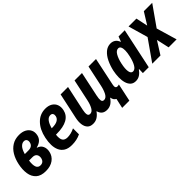

<svg xmlns="http://www.w3.org/2000/svg" viewBox="123 -1431 2432 2432"><g transform="rotate(-45 1338.5 -215.0)"><path d="M218 10Q131 10 85 -32Q39 -74 28.5 -144Q18 -214 36 -298Q52 -374 86.5 -432Q121 -490 174.5 -523Q228 -556 300 -556Q358 -556 397.5 -534.5Q437 -513 454.5 -475.5Q472 -438 462 -390Q445 -307 347 -284V-280Q397 -265 415 -223Q433 -181 422 -132Q409 -68 356 -29Q303 10 218 10ZM286 -456Q255 -456 227.5 -427.5Q200 -399 181 -332H246Q316 -332 330 -390Q337 -419 325 -437.5Q313 -456 286 -456ZM222 -90Q279 -90 292 -152Q298 -190 280 -213Q262 -236 223 -236H161Q151 -165 165.5 -127.5Q180 -90 222 -90Z M686 10Q621 10 580.5 -14.5Q540 -39 520.5 -81.5Q501 -124 499.5 -178.5Q498 -233 511 -294Q536 -415 604.5 -485.5Q673 -556 771 -556Q826 -556 863.5 -533.5Q901 -511 916.5 -471Q932 -431 921 -379Q888 -227 648 -227H634Q626 -157 646 -127.5Q666 -98 715 -98Q742 -98 774.5 -105.5Q807 -113 843 -131V-24Q774 10 686 10ZM758 -453Q689 -453 653 -322H660Q724 -322 757.5 -341Q791 -360 798 -395Q803 -418 793.5 -435.5Q784 -453 758 -453Z M1467 126 1496 -5Q1459 -24 1453 -71H1449Q1422 -31 1389.5 -10.5Q1357 10 1315 10Q1272 10 1245.5 -11Q1219 -32 1208 -72H1205Q1179 -34 1145 -12Q1111 10 1067 10Q1016 10 989 -18Q962 -46 955.5 -94Q949 -142 962 -202L1036 -546H1169L1097 -210Q1087 -164 1092 -135Q1097 -106 1127 -106Q1163 -106 1187 -149Q1211 -192 1224 -255L1286 -546H1419L1348 -210Q1338 -164 1342 -135Q1346 -106 1376 -106Q1413 -106 1437.5 -151.5Q1462 -197 1476 -264L1536 -546H1670L1591 -171Q1576 -108 1618 -108Q1632 -108 1647 -113L1596 126Z M1831 10Q1787 10 1760 -14.5Q1733 -39 1720.5 -81.5Q1708 -124 1709 -177.5Q1710 -231 1722 -289Q1738 -360 1767.5 -421Q1797 -482 1840 -519Q1883 -556 1938 -556Q1975 -556 2002.5 -537.5Q2030 -519 2045 -479H2049L2074 -546H2185L2069 0H1964L1966 -70H1962Q1936 -33 1904 -11.5Q1872 10 1831 10ZM1891 -102Q1927 -102 1954 -149Q1981 -196 1997 -271Q2008 -319 2009 -358Q2010 -397 1999 -420Q1988 -443 1964 -443Q1927 -443 1900 -396Q1873 -349 1858 -279Q1840 -196 1848.5 -149Q1857 -102 1891 -102Z M2132 0 2329 -281 2253 -546H2394L2428 -387L2527 -546H2677L2487 -276L2568 0H2425L2387 -171L2279 0Z"/></g></svg>

Font: Noto Sans Condensed
Style: Bold Italic
Weight: 700
Width: 3
Italic angle: -12°
Designer: Monotype Design Team
Foundry: Monotype Imaging Inc.
Version: Version 2.013; ttfautohint (v1.8.4.7-5d5b)